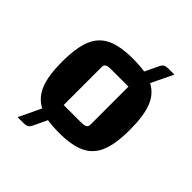

<svg xmlns="http://www.w3.org/2000/svg" viewBox="-194 -729 960 960"><g transform="rotate(45 286.0 -249.5)"><path d="M526 -250Q526 -151 503 -94.5Q480 -38 428 -13Q376 12 286 12Q240 12 202 6L168 78Q161 93 152 98Q143 103 125 103H84L140 -15Q90 -41 67.5 -97Q45 -153 45 -250Q45 -349 68 -405.5Q91 -462 143 -487Q195 -512 286 -512Q334 -512 370 -506L404 -577Q411 -592 420 -597Q429 -602 447 -602H488L432 -486Q482 -460 504 -404Q526 -348 526 -250ZM368 -397H247Q222 -397 213 -391.5Q204 -386 204 -371V-103H324Q349 -103 358.5 -108.5Q368 -114 368 -129Z"/></g></svg>

Font: Changa SemiBold
Style: Regular
Weight: 600
Designer: Eduardo Rodriguez Tunni
Foundry: Eduardo Rodriguez Tunni
Version: Version 2.002; ttfautohint (v1.5) -l 8 -r 50 -G 150 -x 14 -H